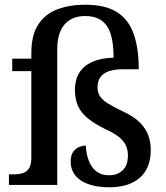

<svg xmlns="http://www.w3.org/2000/svg" viewBox="-20 -785 703 815"><path d="M444 10Q393 10 356 -3Q319 -16 299.5 -40.5Q280 -65 280 -99Q280 -126 291 -141Q302 -156 317 -161.5Q332 -167 344 -167Q346 -131 357 -102.5Q368 -74 389 -57.5Q410 -41 443 -41Q478 -41 500.5 -62Q523 -83 523 -125Q523 -148 515 -166.5Q507 -185 486 -202.5Q465 -220 425 -238Q381 -260 353 -282.5Q325 -305 311.5 -334.5Q298 -364 298 -404Q298 -446 316.5 -476Q335 -506 372 -522.5Q409 -539 462 -540Q462 -603 449.5 -641.5Q437 -680 410 -698.5Q383 -717 341 -717Q303 -717 276.5 -700.5Q250 -684 236.5 -653Q223 -622 223 -578V0H18V-45H40Q60 -45 76.5 -50Q93 -55 103 -70Q113 -85 113 -115V-483H32V-536H113V-560Q113 -637 143 -682Q173 -727 225 -746Q277 -765 341 -765Q427 -765 476.5 -733.5Q526 -702 547.5 -641Q569 -580 569 -491H501Q467 -491 443 -483Q419 -475 406.5 -458Q394 -441 394 -414Q394 -393 404 -377Q414 -361 437 -346.5Q460 -332 500 -313Q548 -291 574 -264.5Q600 -238 610 -209Q620 -180 620 -149Q620 -71 573.5 -30.5Q527 10 444 10Z"/></svg>

Font: Noto Serif Armenian Medium
Style: Regular
Weight: 500
Version: Version 2.007